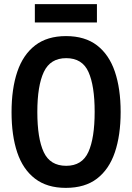

<svg xmlns="http://www.w3.org/2000/svg" viewBox="-20 -901 640 931"><path d="M299 10Q208 10 149.5 -35Q91 -80 63.5 -162Q36 -244 36 -357Q36 -471 64 -553.5Q92 -636 150.5 -681Q209 -726 300 -726Q392 -726 450.5 -681Q509 -636 537 -553.5Q565 -471 565 -358Q565 -245 537 -162.5Q509 -80 450.5 -35Q392 10 299 10ZM301 -97Q378 -97 408.5 -164Q439 -231 439 -359Q439 -485 409 -552Q379 -619 301 -619Q224 -619 192.5 -552Q161 -485 161 -358Q161 -230 192 -163.5Q223 -97 301 -97ZM149 -792V-881H450V-792Z"/></svg>

Font: Noto Sans Mono SemiBold
Style: Regular
Weight: 600
Designer: Monotype Design Team
Foundry: Monotype Imaging Inc.
Version: Version 2.014; ttfautohint (v1.8.4.7-5d5b)